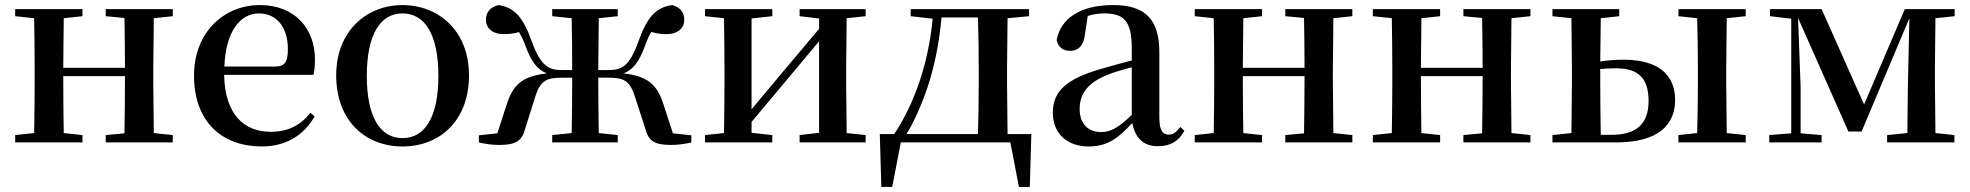

<svg xmlns="http://www.w3.org/2000/svg" viewBox="-20 -563 7786 759"><path d="M398 -499 472 -492C473 -437 474 -356 474 -295H230L232 -491L306 -499V-527H40V-499L115 -491C116 -435 117 -351 117 -296V-232C117 -177 116 -93 115 -37L40 -29V0H306V-29L232 -37C231 -93 230 -181 230 -262H474C474 -180 473 -93 472 -36L398 -29V0H663V-29L588 -37L586 -232V-296L588 -491L663 -499V-527H398Z M1015 16C1110 16 1181 -28 1224 -103L1207 -117C1169 -69 1121 -42 1050 -42C945 -42 869 -110 866 -267H1219C1223 -284 1225 -303 1225 -328C1225 -449 1147 -543 1007 -543C869 -543 747 -439 747 -264C747 -81 858 16 1015 16ZM867 -300C872 -440 931 -510 1003 -510C1074 -510 1118 -455 1118 -369C1118 -320 1107 -300 1068 -300Z M1571 16C1718 16 1834 -85 1834 -265C1834 -444 1711 -543 1571 -543C1432 -543 1309 -443 1309 -265C1309 -86 1424 16 1571 16ZM1571 -17C1483 -17 1430 -100 1430 -263C1430 -426 1483 -510 1571 -510C1660 -510 1713 -426 1713 -263C1713 -100 1660 -17 1571 -17Z M2163 -499 2240 -491C2241 -436 2242 -353 2242 -286H2201C2150 -286 2118 -301 2083 -397C2048 -497 2012 -534 1950 -543C1918 -534 1901 -515 1901 -485C1901 -449 1930 -428 1971 -428C1994 -428 2013 -431 2032 -436C2040 -422 2048 -407 2056 -385C2080 -318 2105 -287 2142 -273C2050 -262 2010 -233 1984 -153L1946 -36L1873 -28V0C1897 6 1927 10 1953 10C2020 10 2044 -6 2057 -57L2095 -178C2116 -245 2139 -256 2205 -256H2242C2242 -178 2241 -93 2240 -37L2163 -29V0H2422V-29L2347 -37C2346 -93 2345 -178 2345 -256H2381C2447 -256 2470 -245 2491 -178L2530 -57C2543 -6 2566 10 2634 10C2659 10 2688 6 2713 0V-28L2640 -36L2602 -153C2576 -233 2536 -262 2445 -273C2482 -287 2507 -318 2531 -385C2539 -407 2546 -423 2555 -437C2573 -431 2591 -428 2615 -428C2656 -428 2685 -449 2685 -485C2685 -515 2669 -534 2637 -543C2574 -534 2538 -497 2503 -397C2468 -301 2438 -286 2386 -286H2345L2347 -491L2422 -499V-527H2163Z M3141 -499 3218 -490V-449L3068 -271L2951 -131V-490L3033 -499V-527H2767V-499L2842 -491C2843 -435 2844 -351 2844 -296V-232C2844 -177 2843 -93 2842 -37L2767 -29V0H3033V-29L2951 -38V-81L3096 -254L3218 -400V-38L3141 -29V0H3402V-29L3327 -37L3325 -232V-296L3327 -491L3402 -499V-527H3141Z M3580 -499 3667 -489C3650 -309 3593 -150 3515 -33H3458L3464 176H3507L3541 0H3974L4008 176H4051L4057 -33H3963L3961 -232V-296L3963 -491L4048 -499V-527H3580ZM3846 -33H3563C3590 -75 3612 -125 3632 -177C3669 -273 3692 -382 3702 -494H3846C3848 -438 3849 -351 3849 -296V-232C3849 -176 3848 -90 3846 -33Z M4557 15C4606 15 4639 -4 4662 -46L4646 -61C4628 -38 4617 -31 4601 -31C4576 -31 4563 -47 4563 -100V-356C4563 -488 4506 -543 4380 -543C4251 -543 4172 -490 4157 -404C4163 -376 4183 -362 4211 -362C4240 -362 4264 -380 4269 -428L4280 -500C4303 -507 4324 -510 4345 -510C4423 -510 4454 -480 4454 -372V-324C4413 -313 4370 -302 4334 -291C4190 -250 4142 -199 4142 -117C4142 -33 4201 16 4283 16C4358 16 4400 -16 4456 -77C4467 -19 4499 15 4557 15ZM4454 -109C4399 -55 4367 -41 4334 -41C4283 -41 4248 -71 4248 -133C4248 -194 4283 -238 4360 -268C4385 -278 4419 -288 4454 -297Z M5061 -499 5135 -492C5136 -437 5137 -356 5137 -295H4893L4895 -491L4969 -499V-527H4703V-499L4778 -491C4779 -435 4780 -351 4780 -296V-232C4780 -177 4779 -93 4778 -37L4703 -29V0H4969V-29L4895 -37C4894 -93 4893 -181 4893 -262H5137C5137 -180 5136 -93 5135 -36L5061 -29V0H5326V-29L5251 -37L5249 -232V-296L5251 -491L5326 -499V-527H5061Z M5765 -499 5839 -492C5840 -437 5841 -356 5841 -295H5597L5599 -491L5673 -499V-527H5407V-499L5482 -491C5483 -435 5484 -351 5484 -296V-232C5484 -177 5483 -93 5482 -37L5407 -29V0H5673V-29L5599 -37C5598 -93 5597 -181 5597 -262H5841C5841 -180 5840 -93 5839 -36L5765 -29V0H6030V-29L5955 -37L5953 -232V-296L5955 -491L6030 -499V-527H5765Z M6117 0H6368C6539 0 6602 -72 6602 -168C6602 -262 6542 -327 6398 -327C6368 -327 6337 -325 6306 -320L6308 -491L6381 -499V-527H6117V-499L6192 -491L6194 -296V-232L6192 -37L6117 -29ZM6306 -290C6325 -292 6346 -293 6369 -293C6454 -293 6497 -256 6497 -164C6497 -71 6447 -30 6350 -30H6308C6307 -87 6306 -175 6306 -232ZM6615 -499 6689 -491C6691 -435 6692 -351 6692 -296V-232C6692 -177 6691 -93 6689 -37L6615 -29V0H6881V-29L6806 -37L6804 -232V-296L6806 -491L6881 -499V-527H6615Z M7061 0H7181V-29L7098 -36V-221L7088 -492L7287 -43H7339L7528 -491L7522 -219L7520 -37L7440 -29V0H7706V-29L7631 -37L7629 -232V-296L7631 -491L7707 -499V-527H7510L7349 -150L7181 -527H6977V-499L7061 -489V-36L6974 -29V0Z"/></svg>

Font: Noto Serif CJK KR SemiBold
Style: Regular
Weight: 600
Designer: Ryoko NISHIZUKA 西塚涼子 (kana & ideographs); Frank Grießhammer (Latin, Greek & Cyrillic); Wenlong ZHANG 张文龙 (bopomofo); San
Foundry: Adobe
Version: Version 2.001;hotconv 1.1.0;makeotfexe 2.6.0